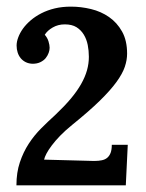

<svg xmlns="http://www.w3.org/2000/svg" viewBox="-20 -556 438 576"><path d="M174.3 -482.9Q154.3 -482.9 138.2 -473.6Q122.1 -464.4 114.3 -451.7Q122.1 -442.9 125.5 -431.9Q128.9 -420.9 128.9 -412.6Q128.9 -405.8 126 -397.5Q123 -389.2 117.2 -381.8Q111.3 -374.5 101.3 -369.6Q91.3 -364.7 77.6 -364.7Q65.9 -365.2 57.1 -369.6Q48.3 -374 42.2 -381.3Q36.1 -388.7 33 -398.4Q29.8 -408.2 29.8 -419.4Q29.8 -430.7 34.7 -443.8Q39.6 -457 48.8 -470Q58.1 -482.9 72 -494.9Q85.9 -506.8 104 -516.1Q122.1 -525.4 144.3 -530.8Q166.5 -536.1 192.9 -536.1Q223.1 -536.1 253.2 -528.8Q283.2 -521.5 307.1 -504.9Q331.1 -488.3 346.2 -461.4Q361.3 -434.6 361.3 -395Q361.3 -376 354.5 -355.7Q347.7 -335.4 329.6 -310.3Q311.5 -285.2 279.3 -253.7Q247.1 -222.2 196.3 -181.2Q175.3 -164.1 160.4 -148.7Q145.5 -133.3 135.3 -119.6Q125 -106 119.4 -95.2Q113.8 -84.5 112.3 -77.1L258.8 -73.2H264.6Q275.9 -73.2 285.4 -75.2Q294.9 -77.1 301.5 -82.5Q308.1 -87.9 311.8 -97.4Q315.4 -106.9 315.4 -121.6H363.3L357.4 0H29.3Q29.3 -38.6 39.6 -69.1Q49.8 -99.6 66.2 -124.8Q82.5 -149.9 103.5 -170.9Q124.5 -191.9 146.5 -211.9Q173.3 -237.3 192.4 -260Q211.4 -282.7 223.4 -304Q235.4 -325.2 241 -345.2Q246.6 -365.2 246.6 -385.7Q246.6 -403.8 243.2 -421.1Q239.7 -438.5 231.4 -452.1Q223.1 -465.8 209.5 -474.4Q195.8 -482.9 174.3 -482.9Z"/></svg>

Font: Parastoo Print
Style: Print-Bold
Weight: 700
Foundry: Saber Rastikerdar (saber.rastikerdar@gmail.com)
Version: Version 1.0.0-alpha3